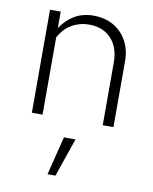

<svg xmlns="http://www.w3.org/2000/svg" viewBox="-85 -553 704 883"><g transform="rotate(10 267.5 -111.5)"><path d="M78 0V-481H128V-404Q155 -445 193 -467Q231 -489 281 -489Q334 -489 374 -466Q414 -443 436.5 -402Q459 -361 459 -307V0H409V-293Q409 -363 371 -404Q333 -445 267 -445Q224 -445 187.5 -424Q151 -403 128 -361V0ZM198 266 243 86H297L235 266Z"/></g></svg>

Font: Red Hat Text Light
Style: Regular
Weight: 300
Designer: Pentagram, MCKL
Foundry: Pentagram, MCKL
Version: Version 1.023; ttfautohint (v1.8.3)